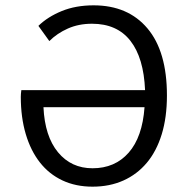

<svg xmlns="http://www.w3.org/2000/svg" viewBox="-20 -688 698 720"><path d="M327 12Q264 12 214 -11.5Q164 -35 129.5 -79Q95 -123 76.5 -185.5Q58 -248 58 -325Q58 -330 58.5 -336.5Q59 -343 60 -350H524Q519 -471 469 -535Q419 -599 325 -599Q275 -599 234.5 -581Q194 -563 165 -534L124 -591Q159 -625 211.5 -646.5Q264 -668 331 -668Q460 -668 533 -581.5Q606 -495 606 -330Q606 -248 586.5 -184.5Q567 -121 530.5 -77.5Q494 -34 442.5 -11Q391 12 327 12ZM327 -57Q411 -57 462.5 -115.5Q514 -174 522 -286H143Q148 -177 197.5 -117Q247 -57 327 -57Z"/></svg>

Font: Giro Regular
Style: Regular
Weight: 400
Designer: Paul D. Hunt
Foundry: Adobe Systems Incorporated
Version: Version 1.000;PS 1.0;hotconv 1.0.88;makeotf.lib2.5.647800